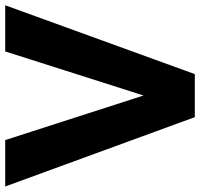

<svg xmlns="http://www.w3.org/2000/svg" viewBox="-38 -714 750 719"><g transform="rotate(-90 336.5 -355.0)"><path d="M170.9 -710 337.9 -191.9 502.9 -710H675.8L418 0H256.8L-2.9 -710Z"/></g></svg>

Font: Raleway-v4020 ExtraBold
Style: Regular
Weight: 800
Designer: Matt McInerney, Pablo Impallari, Rodrigo Fuenzalida
Foundry: Matt McInerney, Pablo Impallari, Rodrigo Fuenzalida
Version: Version 4.020;PS 004.020;hotconv 1.0.88;makeotf.lib2.5.64775